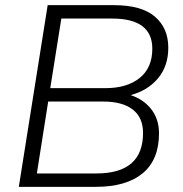

<svg xmlns="http://www.w3.org/2000/svg" viewBox="-20 -725 711 745"><path d="M53 0 165 -705H422Q529 -705 581 -660.5Q633 -616 633 -540Q633 -469 593.5 -421.5Q554 -374 487 -356Q538 -339 567.5 -300.5Q597 -262 597 -208Q597 -105 533.5 -52.5Q470 0 352 0ZM175 -383H389Q473 -383 522 -422.5Q571 -462 571 -536Q571 -653 415 -653H218ZM123 -52H354Q535 -52 535 -209Q535 -269 495 -300Q455 -331 380 -331H167Z"/></svg>

Font: Nunito Sans Light
Style: Italic
Weight: 300
Italic angle: -9°
Designer: Vernon Adams
Foundry: Vernon Adams
Version: Version 3.006; ttfautohint (v1.8.3)